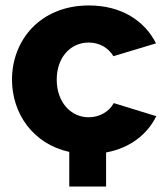

<svg xmlns="http://www.w3.org/2000/svg" viewBox="-20 -555 610 704"><path d="M553 -129 397 -177C381 -146 345 -125 305 -125C240 -125 188 -180 188 -263C188 -345 239 -399 305 -399C344 -399 376 -381 396 -349L552 -396C511 -478 426 -535 306 -535C128 -535 24 -408 24 -263C24 -139 101 -27 234 2V129H369V4C457 -12 521 -63 553 -129Z"/></svg>

Font: FIGSv2-sans-serif ExtraBold
Style: Regular
Weight: 800
Designer: Matt McInerney, Pablo Impallari, Rodrigo Fuenzalida,Mirko Velimirovic
Foundry: Matt McInerney, Pablo Impallari, Rodrigo Fuenzalida
Version: Version 4.021;hotconv 1.0.109;makeotfexe 2.5.65596